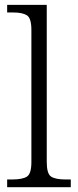

<svg xmlns="http://www.w3.org/2000/svg" viewBox="-20 -780 325 800"><path d="M274.9 -32.2V0H9.8V-32.2H30.8Q73.7 -32.2 92.3 -44.2Q110.8 -56.2 110.8 -105V-654.8Q110.8 -704.1 92.3 -716.1Q73.7 -728 35.6 -728H9.8V-759.8H174.8V-105Q174.8 -56.2 192.9 -44.2Q210.9 -32.2 253.9 -32.2Z"/></svg>

Font: Koh Santepheap Light
Style: Regular
Weight: 300
Designer: Danh Hong
Version: Version 2.002; ttfautohint (v1.8.3)